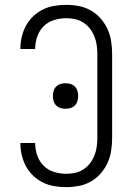

<svg xmlns="http://www.w3.org/2000/svg" viewBox="-20 -763 540 791"><path d="M253 8Q228 8 204 4Q180 0 158 -10.5Q136 -21 117.5 -38.5Q99 -56 87.5 -77Q76 -98 70 -122.5Q64 -147 64 -171V-174H125V-172Q125 -147 133.5 -122.5Q142 -98 160 -80Q178 -62 203 -54.5Q228 -47 253 -47Q271 -47 289.5 -51Q308 -55 323.5 -65Q339 -75 350.5 -90Q362 -105 369 -122.5Q376 -140 378.5 -158Q381 -176 381 -195V-540Q381 -559 378.5 -577Q376 -595 369 -612.5Q362 -630 350.5 -645Q339 -660 323.5 -670Q308 -680 289.5 -684Q271 -688 253 -688Q228 -688 203 -680.5Q178 -673 160 -655Q142 -637 133.5 -612.5Q125 -588 125 -563V-561H64V-564Q64 -588 70 -612.5Q76 -637 87.5 -658Q99 -679 117.5 -696.5Q136 -714 158 -724.5Q180 -735 204 -739Q228 -743 253 -743Q279 -743 305 -738Q331 -733 354 -720Q377 -707 394.5 -687Q412 -667 423 -643Q434 -619 438 -592.5Q442 -566 442 -540V-195Q442 -169 438 -142.5Q434 -116 423 -92Q412 -68 394.5 -48Q377 -28 354 -15Q331 -2 305 3Q279 8 253 8ZM250 -315Q239 -315 229 -318Q219 -321 211.5 -328.5Q204 -336 201 -346.5Q198 -357 198 -368Q198 -378 201 -388.5Q204 -399 211.5 -406.5Q219 -414 229 -417Q239 -420 250 -420Q261 -420 271 -417Q281 -414 288.5 -406.5Q296 -399 299 -388.5Q302 -378 302 -368Q302 -357 299 -346.5Q296 -336 288.5 -328.5Q281 -321 271 -318Q261 -315 250 -315Z"/></svg>

Font: Iosevka SS18 Light
Style: Regular
Weight: 300
Monospace: yes
Designer: Belleve Invis
Foundry: Belleve Invis
Version: Version 25.1.1; ttfautohint (v1.8.4)